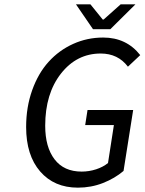

<svg xmlns="http://www.w3.org/2000/svg" viewBox="-20 -843 659 875"><path d="M403.8 -710 326.2 -823.2H392.1L448.2 -753.9H452.1L529.8 -823.2H597.2L482.9 -710ZM335 12.2Q227.1 12.2 163.1 -61.5Q99.1 -135.3 99.1 -264.2Q99.1 -355 126.7 -432.1Q154.3 -509.3 201.7 -561.5Q249 -613.8 313.2 -642.8Q377.4 -671.9 450.2 -671.9Q556.2 -671.9 619.1 -591.8L563 -539.1Q517.6 -599.1 439 -599.1Q329.6 -599.1 257.8 -507.6Q186 -416 186 -270Q186 -172.4 228.8 -116.7Q271.5 -61 352.1 -61Q386.2 -61 418.2 -71.5Q450.2 -82 472.2 -100.1L499 -272.9H368.2L378.9 -341.8H586.9L543 -64Q503.4 -30.3 449.5 -9Q395.5 12.2 335 12.2Z"/></svg>

Font: Office Code Pro Italic
Style: Regular
Weight: 400
Italic angle: -9°
Designer: Nathan Rutzky & Paul D. Hunt
Foundry: Adobe Systems Incorporated
Version: Version 1.004;PS 001.004;hotconv 1.0.70;makeotf.lib2.5.58329